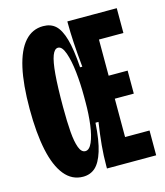

<svg xmlns="http://www.w3.org/2000/svg" viewBox="-103 -747 714 832"><g transform="rotate(-15 254.0 -330.5)"><path d="M18.8 -335.8Q18.8 -445.2 35.4 -518.8Q52 -592.3 85.3 -629.9Q118.7 -667.5 167.5 -667.5Q201.7 -667.5 223.1 -647.9Q244.5 -628.3 257.9 -581.8Q271.3 -535.2 276.7 -453.8H286.7Q280.3 -517 277.6 -565Q274.8 -613 274.8 -652V-660H386.8V0H275.7V-12Q275.7 -56.3 279.9 -103.2Q284.2 -150 292.5 -204.5H279Q274 -125.3 259.4 -78.9Q244.8 -32.5 222.4 -12.3Q200 7.8 167.3 7.8Q117.7 7.8 84.4 -33.2Q51.2 -74.2 35 -150.8Q18.8 -227.3 18.8 -335.8ZM320.3 -111.3H496.5V0H320.3ZM260.5 -301.8V-327.8Q260.5 -383.8 254.8 -437Q249 -490.2 236.7 -525.3Q224.3 -560.5 206 -560.5Q190.2 -560.5 180.2 -534.5Q170.2 -508.5 165.5 -452.8Q160.8 -397 160.8 -307Q160.8 -239.5 164.4 -194.2Q168 -149 177.8 -122.9Q187.5 -96.8 205.3 -96.8Q223.3 -96.8 235.8 -125.3Q248.3 -153.8 254.4 -200.7Q260.5 -247.5 260.5 -301.8ZM320.3 -386.5H472V-283.3H320.3ZM320.3 -660H496.5V-548.7H320.3Z"/></g></svg>

Font: Bricolage Grotesque 96pt Condensed ExBd
Style: Regular
Weight: 800
Width: 3
Designer: Mathieu Triay
Foundry: Atelier Triay
Version: Version 1.001;Glyphs 3.2 (3207)